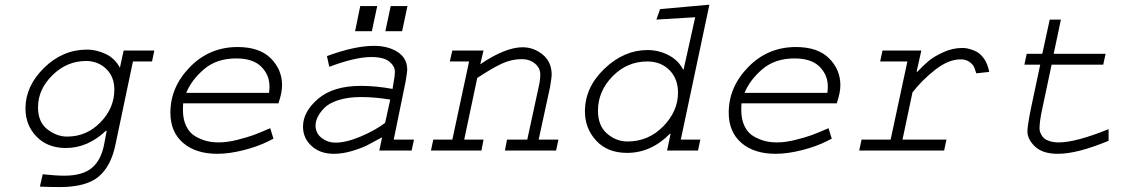

<svg xmlns="http://www.w3.org/2000/svg" viewBox="-20 -632 4728 806"><path d="M499 -419.9H627.9L618.2 -374H538.1L464.8 -25.4Q446.3 65.4 394 109.4Q341.8 153.3 230.5 153.3Q194.3 153.3 147.5 151.4L159.2 99.6Q215.8 105.5 250 105.5Q326.2 105.5 365.2 73.2Q404.3 41 417 -25.4L427.7 -82L425.8 -84Q348.6 -10.7 256.8 -10.7Q179.7 -10.7 133.3 -58.6Q86.9 -106.4 86.9 -176.8Q86.9 -270.5 165 -347.2Q243.2 -423.8 345.7 -423.8Q383.8 -423.8 422.9 -405.8Q461.9 -387.7 483.4 -347.7ZM261.7 -58.6Q343.8 -58.6 401.9 -118.7Q460 -178.7 460 -255.9Q460 -310.5 425.3 -343.3Q390.6 -376 341.8 -376Q260.7 -376 200.2 -316.4Q139.6 -256.8 139.6 -181.6Q139.6 -119.1 179.2 -88.9Q218.8 -58.6 261.7 -58.6Z M1114.3 -93.8 1127.9 -49.8Q1127.9 -49.8 1122.1 -46.9L1108.4 -40Q1062.5 -16.6 1002 -1.5Q941.4 13.7 892.6 13.7Q801.8 13.7 748.5 -32.2Q695.3 -78.1 695.3 -159.2Q695.3 -266.6 777.3 -350.6Q859.4 -434.6 977.5 -434.6Q1069.3 -434.6 1116.7 -387.2Q1164.1 -339.8 1164.1 -274.4Q1164.1 -244.1 1150.4 -203.1L1149.4 -198.2H749Q748 -189.5 748 -169.9Q748 -129.9 762.2 -101.6Q776.4 -73.2 800.3 -59.6Q824.2 -45.9 847.7 -40Q871.1 -34.2 898.4 -34.2Q933.6 -34.2 976.1 -44.9Q1018.6 -55.7 1043.9 -64.9Q1069.3 -74.2 1114.3 -93.8ZM761.7 -242.2H1109.4Q1111.3 -255.9 1111.3 -268.6Q1111.3 -317.4 1076.7 -352.1Q1042 -386.7 971.7 -386.7Q889.6 -386.7 836.9 -341.8Q784.2 -296.9 761.7 -242.2Z M1682.6 -289.1 1632.8 -45.9H1717.8L1708 0H1572.3L1584 -55.7Q1544.9 -34.2 1522 -22.5Q1499 -10.7 1459 1.5Q1418.9 13.7 1380.9 13.7Q1324.2 13.7 1288.1 -19Q1252 -51.8 1252 -100.6Q1252 -163.1 1315.4 -217.3Q1378.9 -271.5 1495.1 -271.5Q1557.6 -271.5 1627.9 -258.8L1632.8 -289.1Q1637.7 -313.5 1637.7 -331.1Q1637.7 -354.5 1614.3 -373.5Q1590.8 -392.6 1538.1 -392.6Q1471.7 -392.6 1362.3 -351.6L1352.5 -396.5Q1468.8 -439.5 1549.8 -439.5Q1609.4 -439.5 1649.4 -413.6Q1689.5 -387.7 1689.5 -338.9Q1689.5 -330.1 1682.6 -289.1ZM1596.7 -116.2 1618.2 -213.9Q1553.7 -224.6 1496.1 -224.6Q1441.4 -224.6 1401.4 -211.9Q1361.3 -199.2 1341.8 -179.2Q1322.3 -159.2 1313.5 -140.6Q1304.7 -122.1 1304.7 -105.5Q1304.7 -72.3 1330.6 -52.7Q1356.4 -33.2 1387.7 -33.2Q1433.6 -33.2 1494.6 -59.1Q1555.7 -85 1596.7 -116.2ZM1470.7 -501 1492.2 -606.4H1563.5L1541 -501ZM1597.7 -501 1620.1 -606.4H1690.4L1668 -501Z M1878.9 -419.9H2009.8L1996.1 -362.3Q2101.6 -433.6 2173.8 -433.6Q2220.7 -433.6 2258.3 -402.8Q2295.9 -372.1 2295.9 -317.4Q2295.9 -307.6 2289.1 -266.6L2241.2 -45.9H2324.2L2314.5 0H2099.6L2108.4 -45.9H2193.4L2241.2 -266.6Q2248 -293.9 2248 -320.3Q2248 -346.7 2225.6 -365.2Q2203.1 -383.8 2169.9 -383.8Q2127 -383.8 2085.4 -364.3Q2043.9 -344.7 1983.4 -304.7L1928.7 -45.9H2009.8L2001 0H1789.1L1798.8 -45.9H1878.9L1949.2 -374H1868.2Z M2751 -593.8 2958 -612.3 2837.9 -45.9H2919.9L2910.2 0H2780.3L2794.9 -69.3L2793 -71.3Q2713.9 9.8 2612.3 9.8Q2530.3 9.8 2482.9 -41.5Q2435.5 -92.8 2435.5 -164.1Q2435.5 -265.6 2517.6 -343.8Q2599.6 -421.9 2698.2 -421.9Q2745.1 -421.9 2786.6 -400.4Q2828.1 -378.9 2847.7 -339.8H2849.6L2898.4 -559.6L2735.4 -549.8ZM2614.3 -38.1Q2702.1 -38.1 2764.2 -101.6Q2826.2 -165 2826.2 -243.2Q2826.2 -301.8 2790 -337.9Q2753.9 -374 2697.3 -374Q2612.3 -374 2551.3 -311.5Q2490.2 -249 2490.2 -167Q2490.2 -104.5 2528.3 -71.3Q2566.4 -38.1 2614.3 -38.1Z M3458 -93.8 3471.7 -49.8Q3471.7 -49.8 3465.8 -46.9L3452.1 -40Q3406.2 -16.6 3345.7 -1.5Q3285.2 13.7 3236.3 13.7Q3145.5 13.7 3092.3 -32.2Q3039.1 -78.1 3039.1 -159.2Q3039.1 -266.6 3121.1 -350.6Q3203.1 -434.6 3321.3 -434.6Q3413.1 -434.6 3460.4 -387.2Q3507.8 -339.8 3507.8 -274.4Q3507.8 -244.1 3494.1 -203.1L3493.2 -198.2H3092.8Q3091.8 -189.5 3091.8 -169.9Q3091.8 -129.9 3106 -101.6Q3120.1 -73.2 3144 -59.6Q3168 -45.9 3191.4 -40Q3214.8 -34.2 3242.2 -34.2Q3277.3 -34.2 3319.8 -44.9Q3362.3 -55.7 3387.7 -64.9Q3413.1 -74.2 3458 -93.8ZM3105.5 -242.2H3453.1Q3455.1 -255.9 3455.1 -268.6Q3455.1 -317.4 3420.4 -352.1Q3385.7 -386.7 3315.4 -386.7Q3233.4 -386.7 3180.7 -341.8Q3127.9 -296.9 3105.5 -242.2Z M3684.6 -419.9H3847.7L3828.1 -332L3830.1 -330.1Q3858.4 -359.4 3879.4 -377Q3900.4 -394.5 3939.5 -412.6Q3978.5 -430.7 4019.5 -430.7Q4030.3 -430.7 4041 -428.7Q4051.8 -426.8 4072.3 -418.5Q4092.8 -410.2 4109.4 -387.7Q4126 -365.2 4132.8 -330.1L4078.1 -324.2Q4073.2 -341.8 4068.4 -352.1Q4063.5 -362.3 4048.8 -372.6Q4034.2 -382.8 4012.7 -382.8Q3961.9 -382.8 3906.2 -339.4Q3850.6 -295.9 3810.5 -244.1L3768.6 -45.9H3953.1L3943.4 0H3586.9L3596.7 -45.9H3718.8L3789.1 -374H3674.8Z M4386.7 -549.8H4433.6L4403.3 -406.2H4621.1L4611.3 -360.4H4394.5L4355.5 -175.8Q4343.8 -123 4343.8 -92.8Q4343.8 -88.9 4344.7 -83.5Q4345.7 -78.1 4350.1 -68.8Q4354.5 -59.6 4362.3 -52.2Q4370.1 -44.9 4386.2 -39.6Q4402.3 -34.2 4424.8 -34.2Q4496.1 -34.2 4633.8 -89.8V-41Q4502 13.7 4420.9 13.7Q4357.4 13.7 4325.2 -16.6Q4293 -46.9 4293 -81.1Q4293 -102.5 4307.6 -175.8L4346.7 -360.4H4280.3L4290 -406.2H4355.5Z"/></svg>

Font: Thabit-Oblique
Style: Oblique
Weight: 500
Designer: Regenerated by Nadim Shaikli
Foundry: MAK Alagha
Version: 0.01